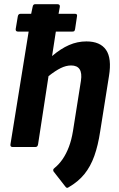

<svg xmlns="http://www.w3.org/2000/svg" viewBox="-20 -703 569 918"><path d="M247 -552 229 -435Q270 -470 310 -487.5Q350 -505 393 -505Q459 -505 487 -464.5Q515 -424 501 -339L459 -75Q449 -8 431 42.5Q413 93 383.5 129.5Q354 166 307 193Q300 198 294 191L237 118Q234 115 234.5 109.5Q235 104 241 100Q263 82 280 57Q297 32 309.5 -1Q322 -34 329 -77L367 -317Q378 -390 320 -390Q296 -390 270.5 -377.5Q245 -365 212 -339L162 -13Q160 0 149 0H41Q28 0 30 -13L117 -552H66Q54 -552 55 -564L65 -624Q67 -637 78 -637H129L136 -670Q138 -683 148 -683H254Q268 -683 266 -670L260 -637H339Q351 -637 348 -624L339 -564Q338 -559 336 -555.5Q334 -552 326 -552Z"/></svg>

Font: Sofia Sans Semi Condensed ExtraBold
Style: Italic
Weight: 800
Italic angle: -9°
Version: Version 4.100